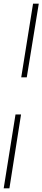

<svg xmlns="http://www.w3.org/2000/svg" viewBox="-37 -810 230 1040"><path d="M108 -391H78L142 -790H173ZM47 -190H77L14 210H-17Z"/></svg>

Font: Georama SemiCondensed ExtraLight
Style: Italic
Weight: 200
Width: 4
Italic angle: -9°
Designer: Jean-Baptiste Levee
Foundry: Production Type
Version: Version 1.000